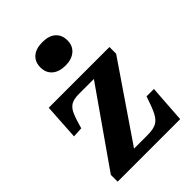

<svg xmlns="http://www.w3.org/2000/svg" viewBox="-224 -875 977 977"><g transform="rotate(-45 264.0 -386.5)"><path d="M34 0V-49L318 -455H210Q174 -455 154 -443.5Q134 -432 121.5 -403Q109 -374 95 -323L40 -320L52 -514H489V-466L212 -60H310Q350 -60 372.5 -71.5Q395 -83 410.5 -114Q426 -145 445 -203H498L484 0ZM265 -605Q219 -605 193 -627.5Q167 -650 167 -689Q167 -728 192.5 -750.5Q218 -773 265 -773Q312 -773 337 -750.5Q362 -728 362 -689Q362 -650 335.5 -627.5Q309 -605 265 -605Z"/></g></svg>

Font: Literata 36pt
Style: Bold
Weight: 700
Designer: Latin by Veronika Burian and Jose Scaglione. Greek by Irene Vlachou. Cyrillic by Vera Evstafieva.
Foundry: TypeTogether
Version: Version 3.002